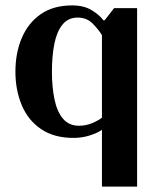

<svg xmlns="http://www.w3.org/2000/svg" viewBox="-20 -500 587 710"><path d="M357 190V-20Q342 -9 313 0.5Q284 10 252 10Q180 10 132 -22.5Q84 -55 60.5 -111Q37 -167 37 -235Q37 -304 60.5 -359.5Q84 -415 130.5 -447.5Q177 -480 247 -480Q291 -480 320.5 -461.5Q350 -443 362 -425H367L402 -470H487V190ZM272 -35Q298 -35 321.5 -45Q345 -55 357 -65V-370Q345 -390 323 -412.5Q301 -435 267 -435Q232 -435 211 -409Q190 -383 181 -338Q172 -293 172 -235Q172 -178 181.5 -132.5Q191 -87 213 -61Q235 -35 272 -35Z"/></svg>

Font: El Messiri
Style: Bold
Weight: 700
Designer: Mohamed Gaber
Foundry: Kief Type Foundry
Version: Version 2.020; ttfautohint (v1.8.3)